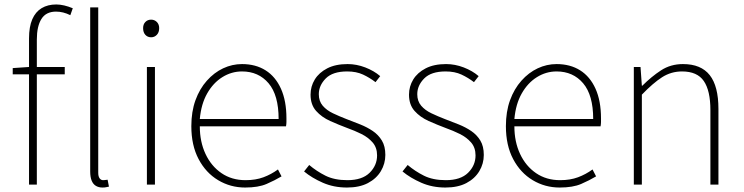

<svg xmlns="http://www.w3.org/2000/svg" viewBox="-20 -827 3334 860"><path d="M110 0V-655Q110 -707 124.5 -740.5Q139 -774 166.5 -790.5Q194 -807 232 -807Q249 -807 268 -802.5Q287 -798 306 -790L295 -759Q263 -775 231 -775Q186 -775 165.5 -742Q145 -709 145 -650V0ZM37 -494V-522L110 -527H270V-494ZM439 13Q422 13 409.5 5.5Q397 -2 390.5 -18Q384 -34 384 -59V-794H420V-53Q420 -37 426 -28.5Q432 -20 442 -20Q445 -20 449.5 -20.5Q454 -21 462 -22L468 9Q461 10 455.5 11.5Q450 13 439 13Z M638 0V-527H674V0ZM657 -660Q641 -660 631 -671Q621 -682 621 -701Q621 -718 631 -728.5Q641 -739 657 -739Q672 -739 682.5 -728.5Q693 -718 693 -701Q693 -682 682.5 -671Q672 -660 657 -660Z M1078 13Q1012 13 957 -20Q902 -53 869.5 -114.5Q837 -176 837 -262Q837 -327 855.5 -378Q874 -429 906.5 -465.5Q939 -502 979.5 -521Q1020 -540 1064 -540Q1125 -540 1169.5 -512Q1214 -484 1238.5 -429.5Q1263 -375 1263 -297Q1263 -289 1263 -280.5Q1263 -272 1261 -261H875Q875 -192 900.5 -137.5Q926 -83 972 -51.5Q1018 -20 1080 -20Q1125 -20 1160 -33Q1195 -46 1225 -68L1241 -37Q1211 -19 1174 -3Q1137 13 1078 13ZM875 -294H1228Q1228 -401 1183 -454Q1138 -507 1064 -507Q1017 -507 976 -481.5Q935 -456 908 -408.5Q881 -361 875 -294Z M1534 13Q1475 13 1426 -8.5Q1377 -30 1342 -59L1365 -88Q1398 -60 1438 -40Q1478 -20 1536 -20Q1602 -20 1635.5 -53Q1669 -86 1669 -131Q1669 -166 1649 -189Q1629 -212 1598.5 -227Q1568 -242 1537 -253Q1497 -268 1459 -285Q1421 -302 1396 -330Q1371 -358 1371 -403Q1371 -440 1390 -471Q1409 -502 1446 -521Q1483 -540 1537 -540Q1577 -540 1616 -525Q1655 -510 1683 -486L1662 -459Q1636 -479 1606 -493Q1576 -507 1535 -507Q1470 -507 1439 -475.5Q1408 -444 1408 -405Q1408 -374 1425.5 -353.5Q1443 -333 1471.5 -319.5Q1500 -306 1531 -294Q1563 -282 1594 -269.5Q1625 -257 1650 -240Q1675 -223 1690.5 -197.5Q1706 -172 1706 -133Q1706 -94 1686 -60.5Q1666 -27 1628 -7Q1590 13 1534 13Z M1975 13Q1916 13 1867 -8.5Q1818 -30 1783 -59L1806 -88Q1839 -60 1879 -40Q1919 -20 1977 -20Q2043 -20 2076.5 -53Q2110 -86 2110 -131Q2110 -166 2090 -189Q2070 -212 2039.5 -227Q2009 -242 1978 -253Q1938 -268 1900 -285Q1862 -302 1837 -330Q1812 -358 1812 -403Q1812 -440 1831 -471Q1850 -502 1887 -521Q1924 -540 1978 -540Q2018 -540 2057 -525Q2096 -510 2124 -486L2103 -459Q2077 -479 2047 -493Q2017 -507 1976 -507Q1911 -507 1880 -475.5Q1849 -444 1849 -405Q1849 -374 1866.5 -353.5Q1884 -333 1912.5 -319.5Q1941 -306 1972 -294Q2004 -282 2035 -269.5Q2066 -257 2091 -240Q2116 -223 2131.5 -197.5Q2147 -172 2147 -133Q2147 -94 2127 -60.5Q2107 -27 2069 -7Q2031 13 1975 13Z M2487 13Q2421 13 2366 -20Q2311 -53 2278.5 -114.5Q2246 -176 2246 -262Q2246 -327 2264.5 -378Q2283 -429 2315.5 -465.5Q2348 -502 2388.5 -521Q2429 -540 2473 -540Q2534 -540 2578.5 -512Q2623 -484 2647.5 -429.5Q2672 -375 2672 -297Q2672 -289 2672 -280.5Q2672 -272 2670 -261H2284Q2284 -192 2309.5 -137.5Q2335 -83 2381 -51.5Q2427 -20 2489 -20Q2534 -20 2569 -33Q2604 -46 2634 -68L2650 -37Q2620 -19 2583 -3Q2546 13 2487 13ZM2284 -294H2637Q2637 -401 2592 -454Q2547 -507 2473 -507Q2426 -507 2385 -481.5Q2344 -456 2317 -408.5Q2290 -361 2284 -294Z M2819 0V-527H2849L2855 -443H2857Q2898 -484 2941 -512Q2984 -540 3039 -540Q3120 -540 3159 -490.5Q3198 -441 3198 -339V0H3162V-334Q3162 -421 3132.5 -464Q3103 -507 3035 -507Q2986 -507 2945.5 -481Q2905 -455 2855 -403V0Z"/></svg>

Font: Noto Sans HK Thin
Style: Regular
Weight: 100
Designer: Ryoko NISHIZUKA 西塚涼子 (kana, bopomofo & ideographs); Paul D. Hunt (Latin, Greek & Cyrillic); Sandoll Communications 산돌커뮤니
Foundry: Adobe
Version: Version 2.004-H2;hotconv 1.0.118;makeotfexe 2.5.65603